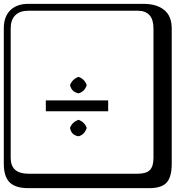

<svg xmlns="http://www.w3.org/2000/svg" viewBox="-140 -774 920 1006"><path d="M227.1 -326.2V-329.1Q239.3 -358.9 270 -371.1H272Q302.7 -359.9 314 -329.1V-326.2Q301.8 -293 272 -285.2H270Q235.8 -293 227.1 -326.2ZM227.1 -102.1V-105Q238.3 -133.8 270 -146H272Q302.7 -134.8 314 -105V-102.1Q301.8 -67.9 272 -60.1H270Q251 -64 241.5 -73.5Q231.9 -83 227.1 -102.1ZM426.8 -248V-190.9H100.1V-248ZM8.8 -717.8Q-36.1 -717.8 -60.1 -693.8Q-84 -669.9 -84 -625V53.2Q-84 136.2 8.8 136.2H581.1Q626 136.2 645 117.2Q664.1 98.1 664.1 53.2V-625Q664.1 -717.8 581.1 -717.8ZM759.8 84Q759.8 152.8 733.4 182.4Q707 211.9 641.1 211.9H8.8Q-59.1 211.9 -89.6 181.4Q-120.1 150.9 -120.1 84V-625Q-120.1 -687 -85.9 -720.5Q-51.8 -753.9 8.8 -753.9H610.8Q680.7 -753.9 720.2 -721.9Q759.8 -689.9 759.8 -625Z"/></svg>

Font: Linux Biolinum Keyboard
Style: Regular
Weight: 700
Designer: Philipp H. Poll
Foundry: Philipp H. Poll
Version: Version 0.6.1 ; ttfautohint (v0.9)